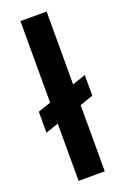

<svg xmlns="http://www.w3.org/2000/svg" viewBox="-141 -767 532 813"><g transform="rotate(-20 125.0 -360.0)"><path d="M7 -333 243 -412V-319L7 -238ZM65 -720H183V0H65Z"/></g></svg>

Font: Albert Sans SemiBold
Style: Regular
Weight: 600
Designer: Andreas Rasmussen
Foundry: a.Foundry
Version: Version 1.025